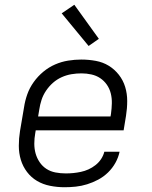

<svg xmlns="http://www.w3.org/2000/svg" viewBox="-20 -778 640 806"><path d="M251 8Q220 8 190 2Q160 -4 135.5 -18.5Q111 -33 93.5 -56Q76 -79 67.5 -107Q59 -135 59 -166Q59 -197 64 -228L81 -328Q85 -355 94.5 -382Q104 -409 121.5 -433.5Q139 -458 162 -477Q185 -496 211.5 -507.5Q238 -519 266 -523.5Q294 -528 321 -528Q352 -528 382 -522.5Q412 -517 436.5 -502Q461 -487 479 -464Q497 -441 505.5 -413Q514 -385 514 -354Q514 -323 509 -292L499 -231H130L128 -219Q124 -197 124 -175Q124 -153 129.5 -133.5Q135 -114 146.5 -97Q158 -80 175 -69Q192 -58 213 -54Q234 -50 256 -50Q272 -50 287.5 -51.5Q303 -53 319.5 -56.5Q336 -60 351.5 -67Q367 -74 381 -85Q395 -96 404.5 -110.5Q414 -125 418 -141H482Q477 -117 464.5 -94.5Q452 -72 433.5 -54Q415 -36 392.5 -24Q370 -12 346 -4.5Q322 3 298 5.5Q274 8 251 8ZM140 -289H444L446 -301Q449 -323 449.5 -344.5Q450 -366 445 -386Q440 -406 428.5 -422.5Q417 -439 400.5 -450Q384 -461 363.5 -465.5Q343 -470 322 -470Q301 -470 280 -466.5Q259 -463 239 -454Q219 -445 202.5 -430.5Q186 -416 173.5 -397.5Q161 -379 154.5 -359Q148 -339 145 -319ZM352 -585 239 -722 292 -758 395 -615Z"/></svg>

Font: Iosevka Light Extended Oblique
Style: Regular
Weight: 300
Width: 7
Italic angle: -9°
Monospace: yes
Designer: Belleve Invis
Foundry: Belleve Invis
Version: Version 32.5.0; ttfautohint (v1.8.4)